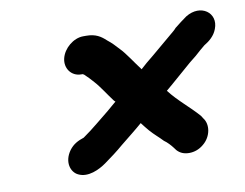

<svg xmlns="http://www.w3.org/2000/svg" viewBox="-55 -597 718 563"><g transform="rotate(-10 304.5 -315.5)"><path d="M196 -399H200L204 -397C215 -387 220 -381 230 -370C244 -355 263 -325 276 -308C278 -306 279 -304 281 -303C272 -296 264 -288 254 -280L217 -250C204 -239 184 -224 171 -215C153 -209 139 -202 127 -186C104 -154 115 -122 136 -112C164 -98 199 -115 220 -130C237 -142 261 -160 277 -174L313 -203C324 -212 334 -220 343 -228C350 -219 356 -211 363 -203C377 -187 388 -179 401 -165C410 -159 420 -148 426 -140L432 -132C441 -122 453 -117 468 -117C483 -117 498 -122 511 -133C537 -154 542 -190 526 -210L521 -218C493 -250 461 -274 435 -308L455 -325C475 -342 498 -362 516 -378L536 -394C546 -403 556 -412 566 -420C583 -430 598 -443 605 -462C623 -508 576 -542 529 -513C516 -504 506 -496 492 -485C488 -480 483 -476 477 -471C449 -448 421 -423 391 -399L373 -383L371 -386C357 -404 336 -437 321 -452C309 -465 302 -473 288 -484C273 -498 258 -508 230 -508H221C192 -508 162 -483 155 -454C148 -425 167 -399 196 -399Z"/></g></svg>

Font: Electronic
Style: ExHvIt
Weight: 900
Version: Version 1.011